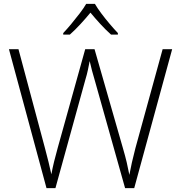

<svg xmlns="http://www.w3.org/2000/svg" viewBox="-20 -967 929 987"><path d="M865 -714 670 0H623L470 -544Q460 -577 453 -604Q446 -631 441 -653Q437 -632 432 -608Q427 -584 419 -558L265 0H219L26 -714H75L211 -206Q222 -166 229.5 -134Q237 -102 244 -71Q250 -103 258 -136Q266 -169 277 -208L418 -714H466L612 -205Q624 -164 631.5 -132Q639 -100 645 -68Q651 -100 658 -131.5Q665 -163 676 -205L816 -714ZM468 -947Q480 -926 500.5 -898.5Q521 -871 544 -844Q567 -817 586 -797V-789H551Q524 -813 496 -843.5Q468 -874 445 -902Q422 -874 394 -843.5Q366 -813 339 -789H305V-797Q324 -817 346.5 -844Q369 -871 390 -898.5Q411 -926 423 -947Z"/></svg>

Font: Noto Sans Thaana ExtraLight
Style: Regular
Weight: 200
Designer: David Williams
Foundry: Google Inc.
Version: Version 3.001; ttfautohint (v1.8.4.7-5d5b)